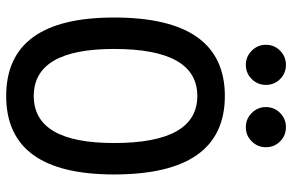

<svg xmlns="http://www.w3.org/2000/svg" viewBox="-183 -759 952 626"><g transform="rotate(90 293.0 -446.0)"><path d="M293 9.8Q37.1 9.8 37.1 -341.8Q37.1 -703.1 293 -703.1Q548.8 -703.1 548.8 -341.8Q548.8 9.8 293 9.8ZM293 -80.1Q446.3 -80.1 446.3 -341.8Q446.3 -613.3 293 -613.3Q139.6 -613.3 139.6 -341.8Q139.6 -80.1 293 -80.1ZM394.5 -771.5Q367.7 -771.5 348.4 -790.8Q329.1 -810.1 329.1 -836.9Q329.1 -864.3 348.4 -883.3Q367.7 -902.3 394.5 -902.3Q421.9 -902.3 440.9 -883.3Q460 -864.3 460 -836.9Q460 -810.1 440.9 -790.8Q421.9 -771.5 394.5 -771.5ZM191.4 -771.5Q164.6 -771.5 145.3 -790.8Q126 -810.1 126 -836.9Q126 -864.3 145.3 -883.3Q164.6 -902.3 191.4 -902.3Q218.8 -902.3 237.8 -883.3Q256.8 -864.3 256.8 -836.9Q256.8 -810.1 237.8 -790.8Q218.8 -771.5 191.4 -771.5Z"/></g></svg>

Font: Cascadia Code PL
Style: Regular
Weight: 400
Monospace: yes
Designer: Aaron Bell
Foundry: Saja Typeworks
Version: Version 2102.003